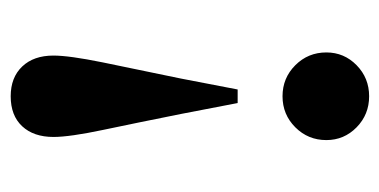

<svg xmlns="http://www.w3.org/2000/svg" viewBox="-200 -514 727 368"><g transform="rotate(-90 164.0 -329.5)"><path d="M164 -673Q200 -673 221 -651Q242 -629 242 -591Q242 -561 229 -497Q216 -433 198 -347L177 -238H151L130 -347Q113 -432 99.5 -496Q86 -560 86 -591Q86 -629 106.5 -651Q127 -673 164 -673ZM164 14Q129 14 104.5 -10Q80 -34 80 -68Q80 -103 104.5 -127.5Q129 -152 164 -152Q199 -152 223.5 -127.5Q248 -103 248 -68Q248 -34 223.5 -10Q199 14 164 14Z"/></g></svg>

Font: DM Serif Text
Style: Regular
Weight: 400
Designer: Colophon Foundry, Frank Grießhammer
Foundry: Colophon Foundry
Version: Version 5.200; ttfautohint (v1.8.3)